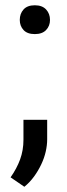

<svg xmlns="http://www.w3.org/2000/svg" viewBox="-20 -569 258 735"><path d="M55.7 -492.7Q55.7 -516.6 70.1 -532.7Q84.5 -548.8 113.3 -548.8Q141.6 -548.8 156.5 -532.7Q171.4 -516.6 171.4 -492.7Q171.4 -469.7 156.5 -454.1Q141.6 -438.5 113.3 -438.5Q84.5 -438.5 70.1 -454.1Q55.7 -469.7 55.7 -492.7ZM160.6 -35.6Q160.6 -13.2 155 11.5Q149.4 36.1 137.9 60.3Q126.5 84.5 110.4 106.7Q94.2 128.9 73.2 146L20.5 109.9Q43.9 76.7 56.9 41.5Q69.8 6.3 69.8 -34.2V-110.4H160.6Z"/></svg>

Font: Roboto2
Style: Regular
Weight: 400
Designer: Google
Foundry: Google
Version: Version 2.000981-w3; 2014; ttfautohint (v1.1) -l 5 -r 24 -G 